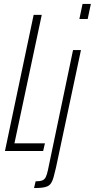

<svg xmlns="http://www.w3.org/2000/svg" viewBox="-20 -763 479 970"><path d="M5 0 150 -688H191L53 -39H207L198 0ZM381 -667 397 -743H439L423 -667ZM152 187 160 153Q182 153 193.5 148.5Q205 144 211 132Q217 120 222 97L349 -510H389L263 83Q256 112 251 131Q246 150 238.5 161.5Q231 173 220 178Q209 183 193 185Q177 187 152 187Z"/></svg>

Font: Saira UltraCondensed ExtraLight
Style: Italic
Weight: 250
Width: 1
Italic angle: -12°
Designer: Hector Gatti with collaboration of the Omnibus-Type team
Foundry: Omnibus-Type
Version: Version 1.101